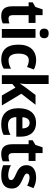

<svg xmlns="http://www.w3.org/2000/svg" viewBox="1134 -1935 811 3119"><g transform="rotate(90 1539.5 -375.5)"><path d="M283 -108C246 -108 226 -130 226 -176V-435H353V-547H226V-662H132L93 -545L18 -501V-435H82V-169C82 -36 143 10 240 10C290 10 328 0 360 -15V-123C335 -114 309 -108 283 -108Z M523 -761C476 -761 445 -741 445 -687C445 -635 477 -614 523 -614C568 -614 601 -635 601 -687C601 -741 569 -761 523 -761ZM594 -547H451V0H594Z M947 10C1008 10 1056 -5 1096 -31V-150C1054 -124 1008 -109 959 -109C890 -109 851 -161 851 -271C851 -382 890 -438 958 -438C995 -438 1031 -427 1068 -409L1109 -520C1067 -543 1015 -557 956 -557C803 -557 705 -458 705 -270C705 -77 797 10 947 10Z M1345 -425V-760H1202V0H1345V-171L1403 -221L1531 0H1693L1503 -317L1682 -547H1523L1395 -377C1379 -355 1355 -320 1342 -297H1338C1342 -336 1345 -386 1345 -425Z M1975 -556C1829 -556 1738 -458 1738 -270C1738 -86 1835 10 1993 10C2069 10 2121 -2 2171 -28V-140C2117 -112 2070 -100 2009 -100C1927 -100 1884 -148 1882 -235H2200V-308C2200 -465 2116 -556 1975 -556ZM1978 -451C2036 -451 2065 -403 2066 -334H1884C1889 -413 1924 -451 1978 -451Z M2524 -108C2487 -108 2467 -130 2467 -176V-435H2594V-547H2467V-662H2373L2334 -545L2259 -501V-435H2323V-169C2323 -36 2384 10 2481 10C2531 10 2569 0 2601 -15V-123C2576 -114 2550 -108 2524 -108Z M3043 -161C3043 -250 2994 -291 2907 -330C2821 -369 2800 -380 2800 -409C2800 -435 2823 -450 2864 -450C2903 -450 2952 -434 2996 -412L3036 -514C2980 -542 2926 -557 2863 -557C2742 -557 2663 -501 2663 -402C2663 -316 2710 -273 2796 -235C2884 -197 2905 -181 2905 -151C2905 -120 2881 -103 2828 -103C2779 -103 2715 -120 2664 -147V-22C2715 1 2767 10 2835 10C2973 10 3043 -54 3043 -161Z"/></g></svg>

Font: Noto Sans Myanmar UI SemiCondensed
Style: Bold
Weight: 700
Width: 4
Designer: Monotype Design Team
Foundry: Monotype Imaging Inc.
Version: Version 2.103